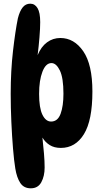

<svg xmlns="http://www.w3.org/2000/svg" viewBox="-20 -820 547 1041"><path d="M147 201Q109 201 90 172Q71 143 63 94Q56 52 50.5 -15Q45 -82 41.5 -159.5Q38 -237 38 -312Q38 -436 50.5 -544Q63 -652 77 -721Q87 -760 103 -780Q119 -800 144 -800Q169 -800 183.5 -776Q198 -752 198 -700Q198 -667 194 -618Q190 -569 184 -521Q203 -567 235 -590.5Q267 -614 307 -614Q382 -614 431.5 -542Q481 -470 481 -324Q481 -167 435 -92.5Q389 -18 310 -18Q274 -18 249.5 -33.5Q225 -49 210 -74Q215 -29 218.5 13Q222 55 222 88Q222 135 204 168Q186 201 147 201ZM257 -161Q293 -161 308.5 -203Q324 -245 324 -312Q324 -398 304.5 -438Q285 -478 259 -478Q228 -478 210 -431Q192 -384 192 -311Q192 -235 210 -198Q228 -161 257 -161Z"/></svg>

Font: DynaPuff Condensed Medium
Style: Regular
Weight: 500
Width: 3
Designer: Toshi Omagari, Jennifer Daniel
Foundry: Google Fonts
Version: Version 2.000; ttfautohint (v1.8.4.7-5d5b)